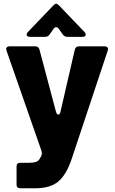

<svg xmlns="http://www.w3.org/2000/svg" viewBox="-20 -816 616 1032"><path d="M89 196Q69 196 69 176V79Q69 59 89 59H137Q158 59 172.5 54.5Q187 50 195 35L201 24Q205 16 205 8Q205 3 203 -5L15 -544L13 -552Q13 -559 18 -563Q23 -567 31 -567H169Q187 -567 192 -550L281 -215Q286 -200 293 -200Q302 -200 305 -215L382 -549Q387 -567 404 -567H543Q551 -567 556 -563Q561 -559 561 -552L559 -544L366 36Q337 123 293.5 159.5Q250 196 170 196ZM140 -618Q132 -618 127.5 -621.5Q123 -625 123 -630Q123 -636 129 -643L265 -785Q275 -796 282 -796Q288 -796 299 -785L435 -643Q441 -636 441 -630Q441 -625 436.5 -621.5Q432 -618 424 -618H342Q327 -618 318 -630L296 -661Q290 -670 282 -670Q274 -670 268 -661L246 -630Q238 -618 222 -618Z"/></svg>

Font: Open Sauce Two Black
Style: Regular
Weight: 900
Designer: Alfredo Marco Pradil
Foundry: Creative Sauce Fz LLC
Version: Version 1.477